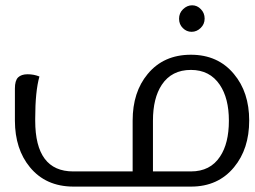

<svg xmlns="http://www.w3.org/2000/svg" viewBox="-20 -691 945 711"><path d="M689.5 -573.2Q670.9 -573.2 657.2 -586.9Q643.1 -600.6 643.1 -621.6Q643.1 -642.6 657.7 -656.7Q672.9 -671.4 691.4 -671.4Q710.4 -671.4 724.1 -656.7Q737.8 -642.6 737.8 -622.1Q737.8 -601.6 723.1 -587.4Q708.5 -573.2 689.5 -573.2ZM687 -56.2Q758.8 -56.2 794.9 -111.3Q827.6 -160.2 827.6 -244.1Q827.6 -327.1 793.9 -377Q756.8 -432.1 687 -432.1Q615.7 -432.1 579.1 -377Q546.4 -327.6 546.4 -244.1V-56.2ZM687 -488.3Q787.1 -488.3 846.2 -417Q902.8 -349.6 902.8 -244.6Q902.8 -139.6 846.7 -71.8Q787.6 0 687.5 0H251Q149.4 -0.5 90.8 -71.8Q35.6 -138.7 35.2 -243.7V-363.3Q35.2 -392.6 46.9 -404.3Q59.1 -416 82 -416Q105.5 -416 126 -407.7Q110.4 -352.5 110.4 -251.5V-244.1Q110.4 -56.2 251 -56.2H471.2V-244.6Q471.2 -350.1 526.9 -417Q585.9 -488.3 687 -488.3Z"/></svg>

Font: Sukar
Style: Regular
Weight: 400
Designer: Dario Muhafara - Ghiath Alsory
Foundry: Dario Muhafara - Ghiath Alsory
Version: Version 1.00 March 17, 2016, initial release